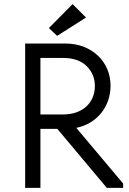

<svg xmlns="http://www.w3.org/2000/svg" viewBox="-20 -911 627 931"><path d="M295 -700Q346 -700 386.5 -684Q427 -668 456 -640Q485 -612 500.5 -575Q516 -538 516 -495Q516 -458 504.5 -424.5Q493 -391 471.5 -364Q450 -337 419.5 -318Q389 -299 350 -291L577 -21V0H498L258 -286H176V0H102V-700ZM285 -356Q322 -356 351 -366.5Q380 -377 400 -396Q420 -415 430 -440Q440 -465 440 -494Q440 -551 400 -590.5Q360 -630 285 -630H176V-356ZM397 -826 257 -737 217 -775 332 -891Z"/></svg>

Font: Tilda Sans
Style: Regular
Weight: 400
Designer: ParaType Ltd
Foundry: ParaType Ltd
Version: Version 1.009